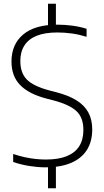

<svg xmlns="http://www.w3.org/2000/svg" viewBox="-20 -880 551 1020"><path d="M221.5 9Q182 9 137 2Q92 -5 50 -19.5V-62Q81 -51.5 111 -45Q141 -38.5 169 -35.5Q197 -32.5 223 -32.5Q290 -32.5 334.2 -50.2Q378.5 -68 400.8 -103Q423 -138 423 -190Q423 -256 385 -290.8Q347 -325.5 259 -348L226 -356.5Q133 -381 87 -428.2Q41 -475.5 41 -553.5Q41 -644 102.8 -696.5Q164.5 -749 285.5 -749Q325 -749 365.5 -743.5Q406 -738 440 -727V-684.5Q401.5 -696.5 362.8 -702Q324 -707.5 284.5 -707.5Q218.5 -707.5 175 -690Q131.5 -672.5 109.8 -638.5Q88 -604.5 88 -556Q88 -492 123 -457Q158 -422 242.5 -399.5L275.5 -391Q342.5 -374 385.5 -347.5Q428.5 -321 449.2 -282.8Q470 -244.5 470 -192.5Q470 -127.5 441 -82.5Q412 -37.5 356.5 -14.2Q301 9 221.5 9ZM235 120V-2.5L277 -7V120ZM235 -738V-860H277V-738Z"/></svg>

Font: Encode Sans SC Condensed Thin ExtraLight
Style: Regular
Weight: 250
Version: Version 3.002